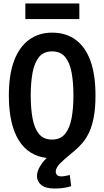

<svg xmlns="http://www.w3.org/2000/svg" viewBox="-20 -897 600 1106"><path d="M296 189Q242 189 217.5 168.5Q193 148 193 117Q193 91 209.5 63Q226 35 249 13Q197 7 156.5 -18.5Q116 -44 88 -89Q60 -134 45.5 -198.5Q31 -263 31 -347Q31 -468 61.5 -548Q92 -628 148 -668.5Q204 -709 280 -709Q359 -709 415 -668.5Q471 -628 500.5 -548Q530 -468 530 -347Q530 -276 520.5 -224.5Q511 -173 494.5 -137Q478 -101 456.5 -75.5Q435 -50 410.5 -29.5Q386 -9 361 12Q355 18 344.5 27Q334 36 324 46.5Q314 57 307.5 69Q301 81 301 92Q301 103 308.5 111Q316 119 334 119Q343 119 354.5 117Q366 115 382 111L390 175Q375 181 350 185Q325 189 296 189ZM280 -93Q328 -93 355 -126Q382 -159 392.5 -216.5Q403 -274 403 -347Q403 -422 392.5 -479Q382 -536 355.5 -568.5Q329 -601 280 -601Q231 -601 204.5 -568Q178 -535 167.5 -478Q157 -421 157 -347Q157 -273 167.5 -215.5Q178 -158 204.5 -125.5Q231 -93 280 -93ZM126 -787V-877H437V-787Z"/></svg>

Font: Ubuntu Sans Mono SemiBold
Style: Regular
Weight: 600
Monospace: yes
Designer: Dalton Maag Ltd
Foundry: Dalton Maag Ltd
Version: Version 1.006